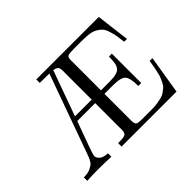

<svg xmlns="http://www.w3.org/2000/svg" viewBox="-129 -950 1217 1217"><g transform="rotate(-45 479.0 -341.5)"><path d="M60.1 0V-30.8Q81.1 -30.8 96.9 -33.9Q112.8 -37.1 125 -44.4Q137.2 -51.8 144.5 -55.9Q151.9 -60.1 158.9 -72.5Q166 -85 168 -88.9Q169.9 -92.8 176 -108.4Q182.1 -124 182.1 -125L371.1 -650.9L286.1 -651.9V-683.1H846.2L874 -458H849.1Q844.2 -499 840.1 -521Q835.9 -543 827.4 -569.1Q818.8 -595.2 807.4 -607.7Q795.9 -620.1 776.4 -632.1Q756.8 -644 729 -647.9Q701.2 -651.9 662.1 -651.9H591.8Q548.8 -651.9 537.8 -646Q526.9 -640.1 526.9 -612.8V-344.2H602.1Q625 -344.2 638.9 -345.7Q652.8 -347.2 670.4 -352.5Q688 -357.9 698 -372.1Q708 -386.2 710.9 -408.2Q713.9 -425.3 713.9 -460H740.2V-196.8H713.9Q713.9 -267.6 694.3 -290.3Q674.8 -313 602.1 -313H526.9V-67.9Q527.8 -43 538.3 -36.9Q548.8 -30.8 579.1 -30.8H668.9Q696.8 -30.8 720 -34.4Q743.2 -38.1 760.5 -42.5Q777.8 -46.9 792.5 -57.4Q807.1 -67.9 817.1 -76.4Q827.1 -85 835.7 -102.5Q844.2 -120.1 849.6 -132.6Q855 -145 860.6 -169.9Q866.2 -194.8 869.1 -210.4Q872.1 -226.1 877 -257.8H901.9L859.9 0H367.2V-30.8H372.1Q417 -30.8 429.9 -37.8Q442.9 -44.9 443.8 -70.8V-313H283.2Q279.3 -301.8 257.6 -243.4Q235.8 -185.1 219 -136.5Q202.1 -87.9 202.1 -81.1Q202.1 -63 219.5 -47.6Q236.8 -32.2 275.9 -30.8V0Q217.8 -2.9 160.2 -2.9Q105 -2.9 60.1 0ZM293.9 -344.2H443.8V-606Q443.8 -627.9 434.8 -636.5Q425.8 -645 403.8 -648.9Z"/></g></svg>

Font: CMU Serif Upright Italic
Style: UprightItalic
Weight: 500
Version: Version 0.7.0